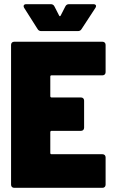

<svg xmlns="http://www.w3.org/2000/svg" viewBox="-20 -900 547 920"><path d="M371 -761 437 -862C444 -873 439 -880 427 -880H311C303 -880 297 -877 293 -869L271 -826C269 -821 265 -821 263 -826L241 -869C237 -877 231 -880 223 -880H106C94 -880 90 -872 96 -862L160 -761C164 -754 170 -751 178 -751H353C361 -751 367 -754 371 -761ZM486 -554V-685C486 -694 480 -700 471 -700H48C39 -700 33 -694 33 -685V-15C33 -6 39 0 48 0H471C480 0 486 -6 486 -15V-146C486 -155 480 -161 471 -161H227C223 -161 221 -163 221 -167V-267C221 -271 224 -273 227 -273H368C377 -273 383 -279 383 -288V-418C383 -427 377 -433 368 -433H227C223 -433 221 -436 221 -439V-533C221 -537 223 -539 227 -539H471C480 -539 486 -545 486 -554Z"/></svg>

Font: Barlow Semi Condensed Black
Style: Regular
Weight: 900
Width: 4
Designer: Jeremy Tribby
Foundry: Tribby Type
Version: Version 1.408;PS 001.408;hotconv 1.0.88;makeotf.lib2.5.64775